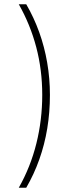

<svg xmlns="http://www.w3.org/2000/svg" viewBox="-20 -760 313 900"><path d="M103 120H68Q123 23 150.5 -87.5Q178 -198 178 -315Q178 -432 150 -538.5Q122 -645 68 -740H103Q139 -678 163.8 -609.2Q188.5 -540.5 201.2 -466.5Q214 -392.5 214 -315Q214 -233.5 201.5 -157.8Q189 -82 164.2 -12.5Q139.5 57 103 120Z"/></svg>

Font: Encode Sans SC Condensed Thin
Style: Regular
Weight: 100
Width: 3
Designer: Multiple Designers
Foundry: Impallari Type
Version: Version 3.002